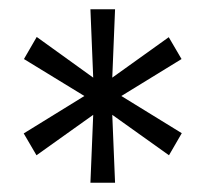

<svg xmlns="http://www.w3.org/2000/svg" viewBox="-20 -765 442 413"><path d="M31 -478 161.5 -558.5 31.5 -638 59 -685.5 180.5 -598 174.5 -745H227.5L221.5 -598L343 -685L370.5 -638L241 -558.5L371 -478.5L343.5 -431L221.5 -518L227.5 -372H174.5L180.5 -518L58.5 -431Z"/></svg>

Font: Cabin
Style: Regular
Weight: 400
Width: 4
Designer: Pablo Impallari
Foundry: Pablo Impallari. http://www.impallari.com Igino Marini. http://www.ikern.com
Version: Version 3.001